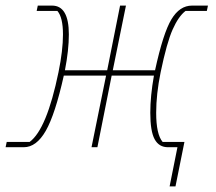

<svg xmlns="http://www.w3.org/2000/svg" viewBox="-30 -526 771 686"><path d="M576 140 604 0H570Q538 0 522.5 -28.5Q507 -57 507 -123Q507 -183 520 -256H369L318 0H297L349 -256H198Q167 -117 133.5 -58.5Q100 0 55 0H-10L-6 -19H76Q137 -64 179 -268Q195 -346 195 -403Q195 -464 175 -487H101L105 -506H156Q216 -506 216 -403Q216 -347 202 -275H353L399 -506H420L373 -275H524Q553 -408 582.5 -457Q612 -506 656 -506H713L709 -487H633Q608 -468 587 -421Q566 -374 544 -268Q528 -190 528 -123Q528 -46 551 -19H629L597 140Z"/></svg>

Font: IBM Plex Sans Thin
Style: Italic
Weight: 100
Italic angle: -11.31°
Designer: Mike Abbink, Paul van der Laan, Pieter van Rosmalen
Foundry: Bold Monday
Version: Version 3.0